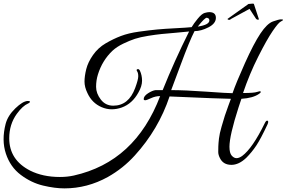

<svg xmlns="http://www.w3.org/2000/svg" viewBox="-27 -870 1584 1061"><path d="M1537 -760Q1537 -757 1524 -750.5Q1511 -744 1479.5 -698Q1448 -652 1400 -557Q1352 -462 1316 -356Q1377 -356 1393.5 -362Q1410 -368 1413.5 -364Q1417 -360 1404 -351Q1371 -328 1307 -324Q1306 -322 1291 -276Q1241 -121 1241 -59Q1241 -24 1253.5 -10Q1266 4 1280 4Q1294 4 1311 -8Q1368 -50 1436 -189Q1444 -206 1451.5 -203Q1459 -200 1451 -182Q1414 -103 1389.5 -66Q1365 -29 1334 2Q1293 41 1252 41Q1206 41 1188 3Q1179 -15 1179 -30Q1179 -45 1179.5 -61.5Q1180 -78 1183 -104.5Q1186 -131 1197.5 -170.5Q1209 -210 1215.5 -230.5Q1222 -251 1235 -286Q1248 -321 1249 -324Q1206 -324 910 -337Q849 -155 718 -11Q654 60 569 108Q455 171 329 171Q276 171 211 155.5Q146 140 88 96.5Q30 53 5.5 -21Q-19 -95 4 -185Q16 -231 57.5 -271Q99 -311 126 -312Q136 -312 138 -309.5Q140 -307 136.5 -303.5Q133 -300 128 -298Q98 -285 66 -241Q24 -183 24 -106Q24 14 140 73Q210 108 304 108Q345 108 381 100Q720 24 858 -339Q832 -339 807.5 -327.5Q783 -316 775.5 -316Q768 -316 767 -322Q767 -339 791 -354.5Q815 -370 833 -372H872Q936 -532 1018 -696Q992 -693 944 -689Q896 -685 866 -682Q836 -679 792 -672Q748 -665 719 -655.5Q690 -646 654.5 -629Q619 -612 595 -590Q538 -536 514 -458Q504 -426 504 -390Q504 -354 530 -320Q556 -286 599 -286Q684 -286 720 -384Q737 -430 737 -448.5Q737 -467 730.5 -476.5Q724 -486 734 -488Q741 -489 746 -480Q758 -454 758 -424Q758 -394 738 -359Q704 -297 646 -276Q618 -266 590 -266Q562 -266 534 -278Q481 -301 456 -356Q440 -389 440 -419Q440 -449 449.5 -487.5Q459 -526 487 -566Q515 -606 557 -630.5Q599 -655 641 -671Q683 -687 740.5 -695Q798 -703 840.5 -707Q883 -711 943 -714Q1003 -717 1032 -720Q1043 -739 1065.5 -766.5Q1088 -794 1104 -798.5Q1120 -803 1129 -803Q1166 -803 1166 -771.5Q1166 -740 1125 -719Q1084 -698 1048 -698Q1021 -646 971.5 -512.5Q922 -379 919 -372Q994 -372 1112.5 -363.5Q1231 -355 1258 -355Q1278 -413 1326.5 -521Q1375 -629 1412 -684.5Q1449 -740 1481.5 -751.5Q1514 -763 1525.5 -763Q1537 -763 1537 -760ZM1376 -848 1403 -766Q1405 -761 1398 -761Q1391 -762 1388 -766L1352 -821Q1261 -772 1251 -766Q1242 -758 1235 -761Q1228 -764 1231 -766L1346 -848Q1360 -850 1368 -850Q1376 -850 1376 -848ZM1116 -772Q1104 -772 1066 -723Q1131 -733 1130 -758Q1129 -769 1119 -771Q1118 -772 1116 -772Z"/></svg>

Font: Great Vibes
Style: Regular
Weight: 400
Designer: Robert E. Leuschke
Foundry: Robert E. Leuschke
Version: Version 1.001